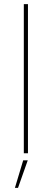

<svg xmlns="http://www.w3.org/2000/svg" viewBox="-20 -740 250 927"><path d="M95 0H115V-720H95ZM52 167H67L114 34H92Z"/></svg>

Font: Fixel Text Thin
Style: Regular
Weight: 100
Width: 4
Designer: AlfaBravo + MacPaw
Foundry: Kyrylo Tkachov, Marchela Mozhyna, Serhii Makarenko, Maria Weinstein, Zakhar Kryvoshyya
Version: Version 1.211